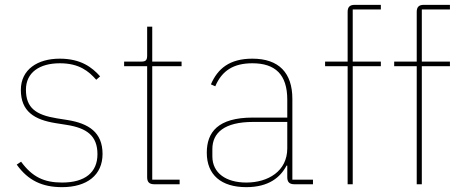

<svg xmlns="http://www.w3.org/2000/svg" viewBox="-20 -760 1901 792"><path d="M236 12C339 12 403 -38 403 -125C403 -214 346 -251 258 -265L214 -272C128 -286 87 -315 87 -390C87 -461 143 -499 227 -499C307 -499 346 -466 377 -431L393 -445C360 -482 314 -518 226 -518C136 -518 66 -474 66 -389C66 -301 121 -266 210 -252L254 -245C338 -232 382 -200 382 -124C382 -49 331 -7 236 -7C162 -7 113 -30 67 -93L49 -81C96 -15 155 12 236 12Z M721 0V-19H608V-487H729V-506H608V-650H587V-531C587 -513 582 -506 564 -506H492V-487H587V-29C587 -9 596 0 616 0Z M1271 0V-19H1186V-352C1186 -459 1131 -518 1021 -518C927 -518 878 -477 850 -412L868 -404C896 -470 945 -499 1021 -499C1115 -499 1165 -453 1165 -349V-275H1023C878 -275 833 -214 833 -130C833 -39 892 12 996 12C1089 12 1137 -29 1162 -77H1165V-29C1165 -9 1174 0 1194 0ZM996 -7C914 -7 856 -45 856 -115V-145C856 -212 905 -257 1024 -257H1165V-148C1165 -54 1086 -7 996 -7Z M1414 0H1435V-487H1551V-506H1435V-721H1551V-740H1443C1423 -740 1414 -731 1414 -711V-506H1321V-487H1414Z M1699 0H1720V-487H1836V-506H1720V-721H1836V-740H1728C1708 -740 1699 -731 1699 -711V-506H1606V-487H1699Z"/></svg>

Font: IBM Plex Thai Looped Thin
Style: Regular
Weight: 100
Designer: Mike Abbink, Paul van der Laan, Pieter van Rosmalen, Ben Mitchell, Mark Frömberg
Foundry: Bold Monday
Version: Version 1.0